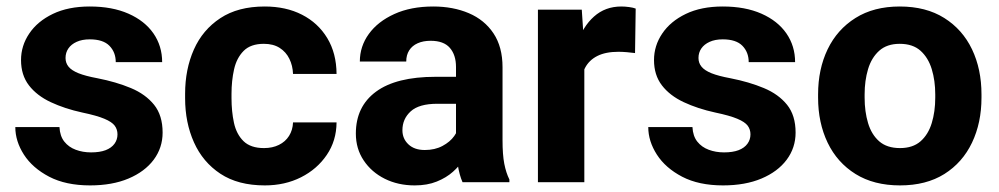

<svg xmlns="http://www.w3.org/2000/svg" viewBox="-20 -558 3059 588"><path d="M255.9 9.8Q181.6 9.8 130.6 -16.8Q79.6 -43.5 53.2 -84.5Q26.9 -125.5 26.9 -168.9H162.1Q163.6 -141.1 177 -124.3Q190.4 -107.4 211.9 -99.4Q233.4 -91.3 258.8 -91.3Q285.6 -91.3 303.5 -98.1Q321.3 -105 330.6 -117.7Q339.8 -130.4 339.8 -146.5Q339.8 -161.6 331.3 -173.1Q322.8 -184.6 299.6 -194.3Q276.4 -204.1 231.9 -213.4Q178.2 -225.1 135.5 -245.1Q92.8 -265.1 68.6 -296.6Q44.4 -328.1 44.4 -374Q44.4 -418 69.6 -455.3Q94.7 -492.7 141.8 -515.4Q189 -538.1 254.9 -538.1Q323.7 -538.1 373.5 -516.1Q423.3 -494.1 450 -455.6Q476.6 -417 476.6 -367.7H334.5Q334.5 -397.9 315.2 -417.7Q295.9 -437.5 254.9 -437.5Q231.4 -437.5 214.8 -429.9Q198.2 -422.4 189.5 -409.7Q180.7 -397 180.7 -380.4Q180.7 -365.2 189.9 -353.8Q199.2 -342.3 220.5 -333.7Q241.7 -325.2 278.3 -318.4Q335.9 -307.1 380.9 -288.3Q425.8 -269.5 451.9 -237.1Q478 -204.6 478 -151.9Q478 -105.5 450.7 -68.8Q423.3 -32.2 373.5 -11.2Q323.7 9.8 255.9 9.8Z M791 9.8Q709 9.8 655 -25.9Q601.1 -61.5 574 -122.1Q546.9 -182.6 546.9 -257.3V-271Q546.9 -345.7 573.7 -406.2Q600.6 -466.8 654.8 -502.4Q709 -538.1 790.5 -538.1Q856 -538.1 905 -512.9Q954.1 -487.8 982.2 -441.4Q1010.3 -395 1010.7 -331.5H877.4Q876.5 -356.9 866.2 -377.9Q856 -398.9 836.4 -411.4Q816.9 -423.8 788.1 -423.8Q747.6 -423.8 726.1 -402.1Q704.6 -380.4 696.8 -345.5Q689 -310.5 689 -271V-257.3Q689 -216.8 696.5 -181.9Q704.1 -147 725.8 -125.7Q747.6 -104.5 788.6 -104.5Q814.5 -104.5 834.2 -114.3Q854 -124 865.2 -141.8Q876.5 -159.7 877.4 -183.1H1010.7Q1010.3 -127 980.7 -83.5Q951.2 -40 901.9 -15.1Q852.5 9.8 791 9.8Z M1376.5 -353Q1376.5 -389.6 1357.7 -411.4Q1338.9 -433.1 1298.8 -433.1Q1275.9 -433.1 1259 -425.5Q1242.2 -418 1233.2 -403.8Q1224.1 -389.6 1224.1 -369.6H1082Q1082 -416 1109.6 -454.1Q1137.2 -492.2 1187.7 -515.1Q1238.3 -538.1 1306.6 -538.1Q1367.7 -538.1 1415.8 -517.6Q1463.9 -497.1 1491.5 -455.6Q1519 -414.1 1519 -352.1V-128.9Q1519 -84 1524.4 -56.4Q1529.8 -28.8 1540 -8.3V0H1396.5Q1386.7 -22 1381.6 -54.9Q1376.5 -87.9 1376.5 -121.6ZM1395 -240.2H1319.3Q1263.2 -240.2 1237.8 -217Q1212.4 -193.8 1212.4 -159.2Q1212.4 -133.3 1230.7 -116Q1249 -98.6 1280.8 -98.6Q1312 -98.6 1335.2 -111.1Q1358.4 -123.5 1371.1 -141.4Q1383.8 -159.2 1383.3 -174.3L1421.4 -112.8Q1414.6 -92.8 1401.1 -71.5Q1387.7 -50.3 1367.2 -32Q1346.7 -13.7 1317.6 -2Q1288.6 9.8 1250 9.8Q1199.2 9.8 1158.4 -10.5Q1117.7 -30.8 1093.8 -66.7Q1069.8 -102.5 1069.8 -148.9Q1069.8 -231.9 1131.6 -277.3Q1193.4 -322.8 1314 -322.8H1395Z M1769.5 0H1627.4V-528.3H1761.7L1769.5 -410.6ZM1924.8 -395.5Q1914.1 -397 1899.7 -398.2Q1885.3 -399.4 1874 -399.4Q1835 -399.4 1809.6 -386.7Q1784.2 -374 1771.7 -350.1Q1759.3 -326.2 1758.3 -291L1729.5 -300.8Q1729.5 -369.6 1747.1 -423.1Q1764.6 -476.6 1799.1 -507.3Q1833.5 -538.1 1882.8 -538.1Q1894 -538.1 1906.7 -536.4Q1919.4 -534.7 1926.8 -531.7Z M2194.3 9.8Q2120.1 9.8 2069.1 -16.8Q2018.1 -43.5 1991.7 -84.5Q1965.3 -125.5 1965.3 -168.9H2100.6Q2102.1 -141.1 2115.5 -124.3Q2128.9 -107.4 2150.4 -99.4Q2171.9 -91.3 2197.3 -91.3Q2224.1 -91.3 2241.9 -98.1Q2259.8 -105 2269 -117.7Q2278.3 -130.4 2278.3 -146.5Q2278.3 -161.6 2269.8 -173.1Q2261.2 -184.6 2238 -194.3Q2214.8 -204.1 2170.4 -213.4Q2116.7 -225.1 2074 -245.1Q2031.2 -265.1 2007.1 -296.6Q1982.9 -328.1 1982.9 -374Q1982.9 -418 2008.1 -455.3Q2033.2 -492.7 2080.3 -515.4Q2127.4 -538.1 2193.4 -538.1Q2262.2 -538.1 2312 -516.1Q2361.8 -494.1 2388.4 -455.6Q2415 -417 2415 -367.7H2272.9Q2272.9 -397.9 2253.7 -417.7Q2234.4 -437.5 2193.4 -437.5Q2169.9 -437.5 2153.3 -429.9Q2136.7 -422.4 2127.9 -409.7Q2119.1 -397 2119.1 -380.4Q2119.1 -365.2 2128.4 -353.8Q2137.7 -342.3 2158.9 -333.7Q2180.2 -325.2 2216.8 -318.4Q2274.4 -307.1 2319.3 -288.3Q2364.3 -269.5 2390.4 -237.1Q2416.5 -204.6 2416.5 -151.9Q2416.5 -105.5 2389.2 -68.8Q2361.8 -32.2 2312 -11.2Q2262.2 9.8 2194.3 9.8Z M2485.4 -269Q2485.4 -346.2 2514.6 -407Q2543.9 -467.8 2599.9 -502.9Q2655.8 -538.1 2735.4 -538.1Q2815.9 -538.1 2871.8 -502.9Q2927.7 -467.8 2956.8 -407Q2985.8 -346.2 2985.8 -269V-258.8Q2985.8 -182.1 2956.8 -121.1Q2927.7 -60.1 2872.1 -25.1Q2816.4 9.8 2736.3 9.8Q2656.2 9.8 2600.1 -25.1Q2543.9 -60.1 2514.6 -121.1Q2485.4 -182.1 2485.4 -258.8ZM2627.9 -258.8Q2627.9 -216.3 2638.4 -181.2Q2648.9 -146 2672.6 -125.2Q2696.3 -104.5 2736.3 -104.5Q2775.4 -104.5 2799.1 -125.2Q2822.8 -146 2833.5 -181.2Q2844.2 -216.3 2844.2 -258.8V-269Q2844.2 -311 2833.5 -346.2Q2822.8 -381.3 2799.1 -402.6Q2775.4 -423.8 2735.4 -423.8Q2696.3 -423.8 2672.6 -402.6Q2648.9 -381.3 2638.4 -346.2Q2627.9 -311 2627.9 -269Z"/></svg>

Font: Heebo
Style: Bold
Weight: 700
Designer: Oded Ezer
Foundry: Ezer Type House
Version: Version 3.100